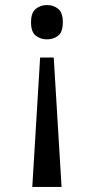

<svg xmlns="http://www.w3.org/2000/svg" viewBox="-20 -561 372 761"><path d="M193 -333 224 180H108L139 -333ZM166 -541Q192 -541 210.5 -526Q229 -511 229 -473Q229 -434 210.5 -419.5Q192 -405 166 -405Q141 -405 122 -419.5Q103 -434 103 -473Q103 -511 122 -526Q141 -541 166 -541Z"/></svg>

Font: Noto Serif NP Hmong
Style: Regular
Weight: 400
Designer: Dalton Maag Ltd
Foundry: Dalton Maag Ltd
Version: Version 1.001